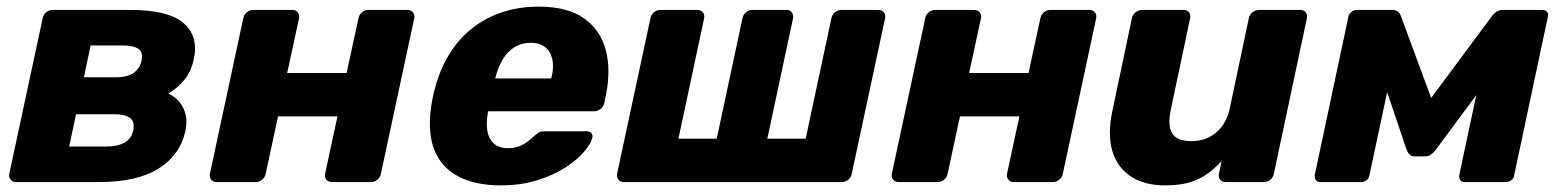

<svg xmlns="http://www.w3.org/2000/svg" viewBox="-20 -550 4708 580"><path d="M28.6 0Q18 0 12.3 -7.2Q6.5 -14.5 8.1 -25.1L108.9 -494.9Q110.9 -505.5 119.4 -512.8Q128 -520 138.6 -520H373.1Q489.5 -520 534.9 -479.9Q580.4 -439.8 565.5 -371.5Q557.7 -334.6 537.4 -309.5Q517 -284.4 488.7 -267.4Q510.9 -256.5 523.9 -239.6Q536.9 -222.7 541.2 -201.2Q545.5 -179.6 539.9 -153.7Q524.2 -82.1 459.6 -41.1Q395 0 277.5 0ZM189 -107.4H303.4Q334.2 -107.4 355.4 -118.7Q376.6 -130.1 382.3 -155.6Q387.9 -182.3 372.9 -193.6Q358 -204.9 324.1 -204.9H209.7ZM233.4 -316.6H332.6Q363 -316.6 382.6 -329.1Q402.1 -341.6 407.6 -367.1Q412.9 -393 397.6 -402.8Q382.4 -412.6 353 -412.6H253.7Z M634.6 0Q624 0 618.1 -7.2Q612.1 -14.5 614.1 -25.1L714.9 -494.9Q716.9 -505.5 725.4 -512.8Q734 -520 744.6 -520H862.9Q873.5 -520 879.4 -512.8Q885.4 -505.5 883.4 -494.9L847.5 -329.4H1027L1062.9 -494.9Q1064.9 -505.5 1073.4 -512.8Q1082 -520 1092.6 -520H1210.9Q1221.5 -520 1227.4 -512.8Q1233.4 -505.5 1231.4 -494.9L1130.6 -25.1Q1128.6 -14.5 1120.1 -7.2Q1111.5 0 1100.9 0H982.6Q972 0 966.1 -7.2Q960.1 -14.5 962.1 -25.1L999.4 -198.3H819.9L782.6 -25.1Q780.6 -14.5 772.1 -7.2Q763.5 0 752.9 0Z M1492 10Q1413.6 10 1361.5 -18.7Q1309.4 -47.4 1289.6 -104.1Q1269.9 -160.7 1285.1 -244.4Q1286.5 -251.2 1288.6 -261.9Q1290.6 -272.5 1292.8 -278.8Q1312.8 -358 1356.7 -414.4Q1400.6 -470.8 1464.7 -500.4Q1528.9 -530 1606.4 -530Q1693.9 -530 1743.7 -494.9Q1793.5 -459.9 1809.7 -399.7Q1825.9 -339.5 1810.5 -263.3L1805.6 -238.9Q1803.6 -228.3 1794.4 -221Q1785.1 -213.8 1774.5 -213.8H1454.7Q1454.7 -213.1 1454.2 -211Q1453.7 -208.9 1453.4 -206.9Q1448.2 -177.5 1452.3 -153.9Q1456.4 -130.2 1472.1 -116.3Q1487.9 -102.4 1514.6 -102.4Q1534.5 -102.4 1549.4 -108.5Q1564.4 -114.6 1575 -123.2Q1585.6 -131.9 1592.6 -138Q1604 -148.5 1610.1 -151Q1616.3 -153.5 1627.9 -153.5H1752Q1761.6 -153.5 1766.6 -147.7Q1771.6 -141.9 1769 -132.2Q1764.4 -115.1 1743.7 -90.9Q1723 -66.6 1687.1 -43.5Q1651.2 -20.4 1602 -5.2Q1552.7 10 1492 10ZM1476.1 -312.9H1645.4L1645.8 -315Q1653.8 -347.5 1648.4 -371.3Q1643 -395 1626.5 -407.9Q1610 -420.8 1583.1 -420.8Q1556.2 -420.8 1534.9 -407.9Q1513.5 -395 1499 -371.3Q1484.5 -347.5 1476.5 -315Z M1864.6 0Q1854 0 1848.3 -7.2Q1842.5 -14.5 1844.1 -25.1L1944.9 -494.9Q1946.9 -505.5 1955.4 -512.8Q1964 -520 1974.6 -520H2086.6Q2097.2 -520 2103.2 -512.8Q2109.1 -505.5 2107.1 -494.9L2029.4 -131.1H2145.1L2222.9 -494.9Q2224.9 -505.5 2233.4 -512.8Q2242 -520 2252.6 -520H2355.2Q2365.9 -520 2371.8 -512.8Q2377.7 -505.5 2375.7 -494.9L2298 -131.1H2413.8L2491.5 -494.9Q2493.5 -505.5 2502.1 -512.8Q2510.6 -520 2521.3 -520H2633.2Q2643.9 -520 2649.8 -512.8Q2655.7 -505.5 2653.7 -494.9L2553 -25.1Q2551.4 -14.5 2542.6 -7.2Q2533.9 0 2523.2 0Z M2694.6 0Q2684 0 2678.1 -7.2Q2672.1 -14.5 2674.1 -25.1L2774.9 -494.9Q2776.9 -505.5 2785.4 -512.8Q2794 -520 2804.6 -520H2922.9Q2933.5 -520 2939.4 -512.8Q2945.4 -505.5 2943.4 -494.9L2907.5 -329.4H3087L3122.9 -494.9Q3124.9 -505.5 3133.4 -512.8Q3142 -520 3152.6 -520H3270.9Q3281.5 -520 3287.4 -512.8Q3293.4 -505.5 3291.4 -494.9L3190.6 -25.1Q3188.6 -14.5 3180.1 -7.2Q3171.5 0 3160.9 0H3042.6Q3032 0 3026.1 -7.2Q3020.1 -14.5 3022.1 -25.1L3059.4 -198.3H2879.9L2842.6 -25.1Q2840.6 -14.5 2832.1 -7.2Q2823.5 0 2812.9 0Z M3498.5 10Q3438.8 10 3397.5 -16.1Q3356.3 -42.1 3340.6 -92.5Q3325 -142.9 3340.5 -215.9L3399.3 -494.9Q3401.3 -505.5 3410.3 -512.8Q3419.4 -520 3430 -520H3555.7Q3566.4 -520 3571.8 -512.8Q3577.2 -505.5 3575.2 -494.9L3517.5 -222.1Q3510.5 -189.9 3513.7 -167.9Q3516.9 -146 3532.7 -134.8Q3548.5 -123.6 3579.1 -123.6Q3622.2 -123.6 3653.4 -149.4Q3684.6 -175.2 3694.8 -222.1L3752.5 -494.9Q3754.5 -505.5 3763.6 -512.8Q3772.6 -520 3783.3 -520H3908.4Q3919 -520 3924.4 -512.8Q3929.9 -505.5 3927.9 -494.9L3828.1 -25.1Q3826.1 -14.5 3817.6 -7.2Q3809 0 3798.4 0H3682.6Q3672 0 3666.1 -7.2Q3660.1 -14.5 3662.1 -25.1L3670.3 -63.4Q3648.5 -39.8 3624.8 -23.3Q3601 -6.9 3571.2 1.6Q3541.4 10 3498.5 10Z M3968.3 0Q3959.5 0 3955 -6Q3950.5 -12 3951.5 -20.8L4053.5 -500.4Q4055.5 -508.4 4062.7 -514.2Q4069.9 -520 4077.5 -520H4186.7Q4204.9 -520 4211.7 -501.9L4330.2 -181.4L4258.5 -193.7L4487.3 -501.9Q4501.1 -520 4519.5 -520H4639.5Q4648.1 -520 4653.1 -514.2Q4658.1 -508.4 4656.1 -500.4L4554.1 -20.8Q4553.1 -12 4545.6 -6Q4538.1 0 4528.7 0H4404.9Q4395.5 0 4391.3 -6Q4387.1 -12 4388.1 -20.8L4457.6 -347L4503.5 -348.9L4319 -99.9Q4312 -90.5 4304.2 -84Q4296.5 -77.5 4284.6 -77.5H4253.9Q4243.2 -77.5 4237.6 -83.7Q4232 -89.9 4228.4 -99.9L4146.4 -342.4L4184.9 -339.9L4116.9 -20.8Q4115.9 -12 4108.4 -6Q4100.9 0 4092.1 0Z"/></svg>

Font: Rubik Light
Style: Italic
Weight: 300
Italic angle: -12°
Designer: Hubert and Fischer
Foundry: Hubert and Fischer
Version: Version 2.300;gftools[0.9.30]